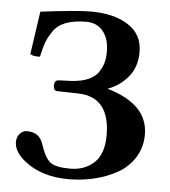

<svg xmlns="http://www.w3.org/2000/svg" viewBox="-50 -703 672 759"><g transform="rotate(5 286.5 -324.0)"><path d="M252 -32.2Q310.1 -32.2 347.4 -67.1Q384.8 -102.1 384.8 -175.8Q384.8 -327.6 258.8 -331.1L175.8 -333Q159.7 -333 159.9 -354Q160.2 -375 175.8 -376L223.1 -377.9Q265.1 -379.9 293 -391.8Q320.8 -403.8 334 -423.8Q347.2 -443.8 352.1 -462.9Q356.9 -481.9 356.9 -505.9Q356.9 -556.6 332.5 -586.4Q308.1 -616.2 266.1 -616.2Q218.3 -616.2 185.5 -604Q152.8 -591.8 135.5 -566.4Q118.2 -541 110.6 -520Q103 -499 95.2 -462.9Q71.3 -460.9 56.2 -469.2L81.1 -640.1Q225.1 -658.2 279.8 -658.2Q372.6 -658.2 429.2 -621.6Q485.8 -585 485.8 -515.1Q485.8 -455.1 452.4 -415.5Q418.9 -376 372.1 -359.9Q535.2 -313 535.2 -191.9Q535.2 -141.1 510 -101.1Q484.9 -61 443.4 -37.6Q401.9 -14.2 352.5 -2.2Q303.2 9.8 249 9.8Q144 9.8 76.2 -43Q30.3 -79.1 29.8 -118.2Q29.8 -138.2 41.5 -151.6Q53.2 -165 69.8 -165Q119.6 -165 133.8 -120.1Q151.9 -64.9 173.8 -48.6Q195.8 -32.2 252 -32.2Z"/></g></svg>

Font: Linux Libertine
Style: Bold
Weight: 700
Designer: Philipp H. Poll
Foundry: Philipp H. Poll
Version: Version 5.0.3